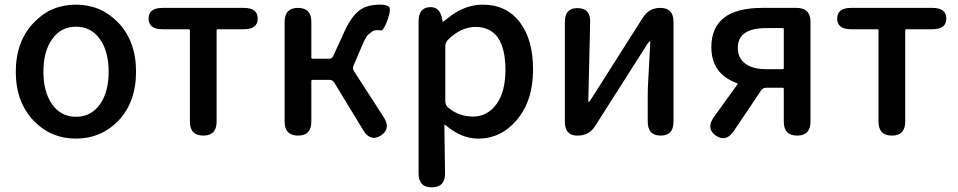

<svg xmlns="http://www.w3.org/2000/svg" viewBox="-20 -584 4125 827"><path d="M127 -62Q48 -143 48 -275Q48 -407 127 -488Q200 -564 307 -564Q414 -564 488 -488Q566 -407 566 -275Q566 -143 488 -62Q414 13 307 13Q200 13 127 -62ZM205 -134Q243 -81 307.5 -81Q372 -81 410 -134Q448 -187 448 -275Q448 -363 410 -416Q372 -469 307.5 -469Q243 -469 205 -416Q167 -363 167 -275Q167 -187 205 -134Z M856 0Q798 0 798 -60V-453Q798 -458 793 -458H680Q620 -458 620 -504Q620 -550 680 -550H1030Q1090 -550 1090 -504Q1090 -458 1030 -458H918Q913 -458 913 -453V-60Q913 0 856 0Z M1264 0Q1206 0 1206 -60V-490Q1206 -550 1264 -550Q1321 -550 1321 -490V-336Q1321 -331 1326 -331H1398Q1410 -331 1415 -342L1463 -447Q1495 -517 1532 -542Q1564 -564 1617 -564Q1639 -564 1653 -557Q1667 -550 1650 -500Q1632 -450 1620 -453Q1615 -454 1603 -454Q1591 -454 1583 -448Q1575 -442 1565.5 -434.5Q1556 -427 1538 -384L1503 -302Q1497 -289 1505 -277L1633 -79Q1665 -29 1620 0Q1575 28 1544 -24L1420 -228Q1413 -240 1399 -240H1326Q1321 -240 1321 -235V-60Q1321 0 1264 0Z M1840 223Q1783 223 1783 163V-491Q1783 -550 1829 -553Q1876 -557 1885 -499Q1886 -490 1887.5 -490Q1889 -490 1904 -502Q1978 -564 2059 -564Q2162 -564 2220 -487Q2276 -413 2276 -284Q2276 -148 2204 -65Q2137 13 2039 13Q1967 13 1898 -46Q1894 -49 1894 -44L1897 162Q1898 222 1840 223ZM2157 -282Q2157 -468 2028 -468Q1966 -468 1910 -413Q1898 -401 1898 -384V-148Q1898 -132 1910 -121Q1956 -82 2017.5 -82Q2079 -82 2118 -135Q2157 -188 2157 -282Z M2466 0Q2413 0 2413 -60V-490Q2413 -550 2468 -549Q2524 -549 2522 -488L2514 -150Q2514 -145 2516 -145Q2518 -145 2526 -157L2749 -508Q2775 -550 2824 -550Q2881 -550 2881 -490V-60Q2881 0 2826 0Q2770 0 2770 -60V-174Q2770 -205 2772 -236L2781 -401Q2781 -406 2778.5 -406Q2776 -406 2768 -394L2544 -42Q2518 0 2469 0Z M3063 0Q3020 -31 3055 -80L3156 -220Q3159 -224 3154 -226Q3044 -266 3044 -381Q3044 -550 3263 -550H3411Q3471 -550 3471 -490V-60Q3471 0 3414 0Q3356 0 3356 -60V-201Q3356 -206 3351 -206H3280Q3266 -206 3258 -194L3141 -20Q3107 30 3063 0ZM3280 -286H3351Q3356 -286 3356 -291V-458Q3356 -463 3351 -463H3280Q3158 -463 3158 -378Q3158 -334 3190 -310Q3222 -286 3280 -286Z M3822 0Q3764 0 3764 -60V-453Q3764 -458 3759 -458H3646Q3586 -458 3586 -504Q3586 -550 3646 -550H3996Q4056 -550 4056 -504Q4056 -458 3996 -458H3884Q3879 -458 3879 -453V-60Q3879 0 3822 0Z"/></svg>

Font: Resource Han Rounded TW Medium
Style: Regular
Weight: 500
Designer: Cyano Hao (round all glyphs); Ryoko NISHIZUKA 西塚涼子 (kana, bopomofo & ideographs); Paul D. Hunt (Latin, Greek & Cyrillic)
Foundry: Cyano Hao
Version: 0.990